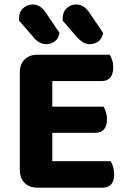

<svg xmlns="http://www.w3.org/2000/svg" viewBox="-20 -857 584 879"><path d="M70.8 -423.8H219.4V-6.5Q210.1 -4 191.5 -0.8Q172.9 2.3 152 2.3Q114.5 2.3 92.6 -19.7Q70.8 -41.7 70.8 -79ZM219.4 -181.9 70.8 -182.1V-525.2Q70.8 -562.7 92.6 -584.6Q114.5 -606.5 152 -606.5Q172.9 -606.5 191.5 -603.5Q210.1 -600.5 219.4 -597.7ZM152 -249.1V-368.8H453.8Q459.8 -359.5 464.7 -344.4Q469.6 -329.3 469.6 -311Q469.6 -279 455.5 -264.1Q441.4 -249.1 416.6 -249.1ZM152 2.3V-118.9H486.7Q492.8 -109.6 497.7 -93.9Q502.6 -78.2 502.6 -59.6Q502.6 -27.6 488.5 -12.7Q474.4 2.3 449.5 2.3ZM152 -485.8V-606.5H482.5Q488.5 -597.2 493.4 -582.1Q498.3 -567 498.3 -548.6Q498.3 -516.7 484.2 -501.2Q470.2 -485.8 445.3 -485.8ZM133.5 -686.2 67 -763.1V-769.2Q67 -802.3 85.8 -819.4Q104.5 -836.5 129.4 -836.5Q149.5 -836.5 164.5 -825.8Q179.4 -815.2 191.5 -796.5L252.7 -705.8Q246.6 -677.7 229.3 -666.3Q211.9 -654.8 191.3 -654.8Q174.2 -654.8 158.8 -663.9Q143.3 -672.9 133.5 -686.2ZM333.1 -686.2 266.6 -763.1V-769.2Q266.6 -802.1 285.2 -819.3Q303.8 -836.5 329 -836.5Q349.1 -836.5 364 -825.8Q379 -815.2 391.1 -796.5L452.2 -705.8Q446.2 -677.7 428.8 -666.3Q411.5 -654.8 390.9 -654.8Q372.3 -654.8 358.5 -664.3Q344.6 -673.7 333.1 -686.2Z"/></svg>

Font: Baloo Paaji 2
Style: Regular
Weight: 400
Designer: Shuchita Grover, Noopur Datye and Ek Type
Foundry: Ek Type
Version: Version 1.700